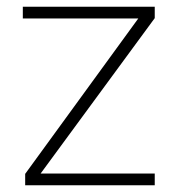

<svg xmlns="http://www.w3.org/2000/svg" viewBox="-20 -552 529 572"><path d="M55 0V-34L392 -497H48V-532H441V-498L101 -35H441V0Z"/></svg>

Font: Exo Thin ExtraLight
Style: Regular
Weight: 250
Version: Version 2.000